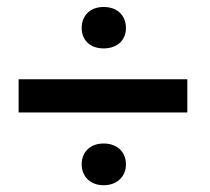

<svg xmlns="http://www.w3.org/2000/svg" viewBox="-20 -616 611 559"><path d="M217.8 -137.2C217.8 -104 241.2 -76.7 281.7 -76.7C322.8 -76.7 346.7 -104 346.7 -137.2C346.7 -171.9 322.8 -198.2 281.7 -198.2C241.2 -198.2 217.8 -171.9 217.8 -137.2ZM525.4 -385.3H34.2V-288.6H525.4ZM217.8 -534.7C217.8 -500 241.2 -475.1 281.7 -475.1C322.8 -475.1 346.7 -500 346.7 -534.7C346.7 -569.3 322.8 -595.7 281.7 -595.7C241.2 -595.7 217.8 -569.3 217.8 -534.7Z"/></svg>

Font: Bert Sans Medium
Style: Regular
Weight: 500
Designer: Christian Robertson (Google), Cristiano Sobral
Foundry: Google, Cristiano Sobral
Version: Version 3.101